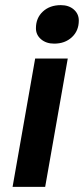

<svg xmlns="http://www.w3.org/2000/svg" viewBox="-20 -728 327 748"><path d="M120 -618Q120 -658 147 -683Q174 -708 217 -708Q248 -708 267.5 -691Q287 -674 287 -648Q287 -608 260 -583Q233 -558 191 -558Q160 -558 140 -575Q120 -592 120 -618ZM117 -500H244L156 0H29Z"/></svg>

Font: Sarabun
Style: Bold Italic
Weight: 700
Italic angle: -10°
Designer: Suppakit Chalermlarp | Katatrad Co.,Ltd.
Foundry: Cadson Demak Co.,Ltd.
Version: Version 1.000; ttfautohint (v1.6)